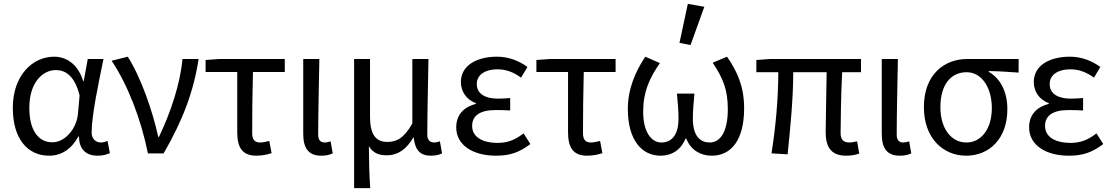

<svg xmlns="http://www.w3.org/2000/svg" viewBox="-20 -790 5723 989"><path d="M233 12C296 12 347 -21 384 -87H387C387 -19 425 12 483 12C512 12 532 5 546 -1L534 -64C524 -60 511 -56 500 -56C474 -56 452 -74 452 -107C452 -196 487 -358 513 -486H432L411 -371H409C381 -463 319 -498 259 -498C147 -498 46 -401 46 -234C46 -75 122 12 233 12ZM250 -57C175 -57 131 -122 131 -235C131 -363 198 -429 268 -429C313 -429 363 -405 390 -299L382 -208C376 -126 314 -57 250 -57Z M742 0H823C922 -172 977 -317 1003 -486H920C908 -355 858 -209 799 -85H795C767 -216 705 -394 638 -498L555 -477C638 -353 706 -178 742 0Z M1301 12C1332 12 1360 5 1379 -1L1367 -64C1351 -60 1335 -56 1320 -56C1293 -56 1279 -70 1279 -104C1279 -202 1280 -310 1283 -419H1447V-486H1109L1039 -481V-419H1202V-110C1202 -31 1227 12 1301 12Z M1635 12C1662 12 1679 7 1694 0L1683 -62C1671 -58 1662 -56 1653 -56C1632 -56 1619 -68 1619 -95C1619 -212 1623 -355 1625 -486H1542V-101C1542 -29 1567 12 1635 12Z M1804 179H1887C1882 102 1881 59 1880 -37C1903 1 1935 10 1974 10C2027 10 2074 -20 2109 -82H2111C2118 -17 2144 12 2199 12C2226 12 2243 7 2257 0L2246 -62C2235 -58 2225 -56 2217 -56C2196 -56 2181 -68 2181 -95C2181 -212 2185 -355 2187 -486H2104V-154C2059 -74 2019 -59 1975 -59C1912 -59 1886 -103 1886 -189V-486H1804Z M2535 12C2603 12 2653 -3 2712 -48L2677 -103C2631 -67 2591 -54 2544 -54C2461 -54 2412 -87 2412 -141C2412 -194 2452 -223 2532 -223C2556 -223 2579 -223 2608 -221V-285C2583 -283 2566 -282 2547 -282C2469 -282 2436 -313 2436 -357C2436 -407 2482 -433 2542 -433C2587 -433 2626 -418 2664 -390L2697 -445C2652 -478 2598 -498 2540 -498C2440 -498 2354 -456 2354 -367C2354 -322 2380 -277 2431 -259V-255C2375 -240 2330 -204 2330 -134C2330 -43 2415 12 2535 12Z M3005 12C3036 12 3064 5 3083 -1L3071 -64C3055 -60 3039 -56 3024 -56C2997 -56 2983 -70 2983 -104C2983 -202 2984 -310 2987 -419H3151V-486H2813L2743 -481V-419H2906V-110C2906 -31 2931 12 3005 12Z M3383 12C3438 12 3486 -15 3511 -76H3515C3539 -15 3591 12 3646 12C3747 12 3813 -69 3813 -232C3813 -345 3778 -421 3725 -498L3651 -467C3706 -385 3729 -326 3729 -227C3729 -111 3690 -56 3636 -56C3590 -56 3549 -85 3549 -178C3549 -218 3552 -256 3557 -308H3467C3472 -256 3475 -218 3475 -178C3475 -88 3434 -56 3387 -56C3333 -56 3293 -113 3293 -214C3293 -316 3324 -385 3379 -465L3304 -498C3253 -422 3214 -332 3214 -229C3214 -68 3286 12 3383 12ZM3480 -569 3537 -558 3608 -755 3523 -770Z M4339 12C4367 12 4389 7 4406 1L4395 -62C4377 -58 4364 -56 4356 -56C4325 -56 4310 -70 4310 -104C4310 -151 4312 -308 4318 -418H4415V-486H3946L3876 -481V-418H3989C3989 -287 3976 -137 3954 0L4037 5C4051 -131 4066 -282 4066 -418H4238C4237 -312 4233 -160 4233 -110C4233 -31 4262 12 4339 12Z M4615 12C4642 12 4659 7 4674 0L4663 -62C4651 -58 4642 -56 4633 -56C4612 -56 4599 -68 4599 -95C4599 -212 4603 -355 4605 -486H4522V-101C4522 -29 4547 12 4615 12Z M4957 12C5076 12 5169 -76 5169 -227C5169 -318 5133 -386 5073 -420V-424C5128 -423 5172 -420 5227 -416V-486H4961C4846 -486 4739 -408 4739 -238C4739 -77 4839 12 4957 12ZM4958 -56C4881 -56 4824 -126 4824 -238C4824 -359 4882 -418 4959 -418C5042 -418 5089 -331 5089 -234C5089 -125 5034 -56 4958 -56Z M5486 12C5554 12 5604 -3 5663 -48L5628 -103C5582 -67 5542 -54 5495 -54C5412 -54 5363 -87 5363 -141C5363 -194 5403 -223 5483 -223C5507 -223 5530 -223 5559 -221V-285C5534 -283 5517 -282 5498 -282C5420 -282 5387 -313 5387 -357C5387 -407 5433 -433 5493 -433C5538 -433 5577 -418 5615 -390L5648 -445C5603 -478 5549 -498 5491 -498C5391 -498 5305 -456 5305 -367C5305 -322 5331 -277 5382 -259V-255C5326 -240 5281 -204 5281 -134C5281 -43 5366 12 5486 12Z"/></svg>

Font: Giro Sans Regular
Style: Regular
Weight: 400
Designer: Paul D. Hunt
Foundry: Adobe Systems Incorporated
Version: Version 1.000;PS 1.0;hotconv 1.0.88;makeotf.lib2.5.647800